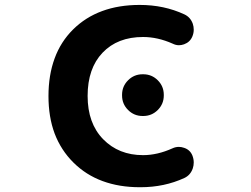

<svg xmlns="http://www.w3.org/2000/svg" viewBox="-20 -785 1040 795"><path d="M562.5 -9.8Q560.5 -9.8 558.6 -9.8Q473.6 -9.8 404.8 -35.2Q335.9 -60.5 284.2 -111.8Q232.4 -163.1 206.1 -232.4Q180.7 -300.8 180.7 -387.2Q180.7 -473.6 206.1 -543Q231.4 -612.3 282.7 -663.1Q334 -713.9 403.3 -739.3Q471.7 -764.6 558.6 -764.6Q659.2 -764.6 743.2 -725.6Q768.6 -713.9 778.3 -686.5Q782.2 -674.8 782.2 -662.1Q782.2 -647.5 776.4 -633.8Q766.6 -610.4 742.2 -601.6Q731.4 -597.7 720.7 -597.7Q708 -597.7 694.3 -604.5Q632.8 -631.8 572.3 -631.8Q466.8 -631.8 404.8 -566.9Q342.8 -502 342.8 -387.7Q342.8 -274.4 407.2 -208.5Q471.7 -142.6 572.3 -142.6Q631.8 -142.6 694.3 -170.9Q707 -176.8 720.7 -176.8Q731.4 -176.8 742.2 -172.9Q766.6 -165 776.4 -141.6Q782.2 -127 782.2 -112.3Q782.2 -99.6 778.3 -87.9Q768.6 -59.6 743.2 -47.9Q660.2 -9.8 562.5 -9.8ZM570.3 -304.7Q535.2 -304.7 510.3 -329.6Q485.4 -354.5 485.4 -389.6V-392.6Q485.4 -427.7 510.3 -452.6Q535.2 -477.5 570.3 -477.5H573.2Q608.4 -477.5 633.3 -452.6Q658.2 -427.7 658.2 -392.6V-389.6Q658.2 -354.5 633.3 -329.6Q608.4 -304.7 573.2 -304.7Z"/></svg>

Font: Rounded-X Mgen+ 1mn bold
Style: Bold
Weight: 700
Designer: [Source Han Sans]
Ryoko NISHIZUKA  (kana & ideographs); Paul D. Hunt (Latin, Greek & Cyrillic); Wenlong ZHANG  (bopomofo
Version: Version 1.059.20150602